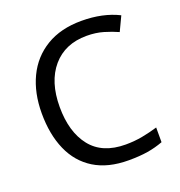

<svg xmlns="http://www.w3.org/2000/svg" viewBox="-132 -836 896 957"><g transform="rotate(-20 316.0 -357.0)"><path d="M403 -645Q288 -645 222 -568Q156 -491 156 -357Q156 -224 217.5 -146.5Q279 -69 402 -69Q449 -69 491 -77Q533 -85 573 -97V-19Q533 -4 490.5 3Q448 10 389 10Q280 10 207 -35Q134 -80 97.5 -163Q61 -246 61 -358Q61 -466 100.5 -548.5Q140 -631 217 -677.5Q294 -724 404 -724Q517 -724 601 -682L565 -606Q532 -621 491.5 -633Q451 -645 403 -645Z"/></g></svg>

Font: Noto Sans Ugaritic
Style: Regular
Weight: 400
Designer: Monotype Design Team
Foundry: Monotype Imaging Inc.
Version: Version 2.001; ttfautohint (v1.8.4.7-5d5b)